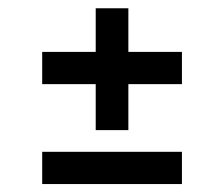

<svg xmlns="http://www.w3.org/2000/svg" viewBox="-20 -493 550 471"><path d="M214.8 -286.6H83.5V-365.7H214.8V-472.7H294.9V-365.7H426.3V-286.6H294.9V-173.8H214.8ZM83.5 -41.5V-120.6H426.3V-41.5Z"/></svg>

Font: Monda
Style: Bold
Weight: 700
Designer: Vernon Adams
Foundry: Vernon Adams
Version: Version 2.100; ttfautohint (v1.8.3)